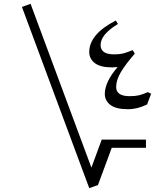

<svg xmlns="http://www.w3.org/2000/svg" viewBox="-20 -809 875 1000"><path d="M94.2 -772.9 139.2 -789.1 456.1 64 509.8 -82H740.2V-39.1H562L490.2 154.8L444.8 170.9ZM444.8 -538.1Q444.8 -630.9 583 -702.1L594.2 -684.1Q503.9 -629.4 503.9 -574.2Q503.9 -525.9 574.2 -525.9Q602.5 -525.9 621.1 -530.5Q639.6 -535.2 670.9 -547.9L682.1 -529.8Q633.8 -474.1 609.4 -433.1Q585 -392.1 585 -356Q585 -308.1 654.8 -308.1Q684.1 -308.1 702.9 -312.5Q721.7 -316.9 750 -329.1L767.1 -320.8L746.1 -265.1Q696.3 -240.2 646 -240.2Q583.5 -240.2 554.7 -262.7Q525.9 -285.2 525.9 -319.8Q525.9 -382.3 592.8 -460Q575.2 -458 564.9 -458Q502.4 -458 473.6 -480.5Q444.8 -502.9 444.8 -538.1Z"/></svg>

Font: Dihjauti S
Style: Bold
Weight: 700
Designer: T. Christopher White
Version: Version 3.0.0